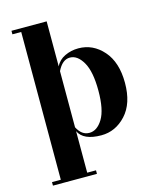

<svg xmlns="http://www.w3.org/2000/svg" viewBox="-128 -757 854 1054"><g transform="rotate(-15 299.0 -230.0)"><path d="M240 -670V-414Q256 -448 292 -465Q328 -482 369 -482Q452 -482 510 -416Q568 -350 568 -233Q568 -116 509 -52Q450 12 369 12Q267 12 240 -46V190H290V210H40V190H90V-650H40V-670ZM240 -68Q265 -18 309 -18Q353 -18 384.5 -69.5Q416 -121 416 -229.5Q416 -338 385 -391.5Q354 -445 311 -445Q268 -445 240 -387Z"/></g></svg>

Font: Rozha One
Style: Regular
Weight: 400
Designer: Tim Donaldson, Indian Type Foundry
Foundry: Indian Type Foundry
Version: Version 1.300;PS 1.0;hotconv 1.0.78;makeotf.lib2.5.61930; tt